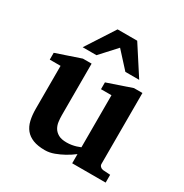

<svg xmlns="http://www.w3.org/2000/svg" viewBox="-169 -855 959 1000"><g transform="rotate(30 310.0 -355.0)"><path d="M396 0V-55.2Q371.1 -36.1 344.2 -21.5Q321.3 -8.8 293.5 1.7Q265.6 12.2 237.8 12.2Q195.3 12.2 166.7 1Q138.2 -10.3 121.1 -31.2Q104 -52.2 96.9 -82.5Q89.8 -112.8 89.8 -150.9V-409.2H24.9V-450.2L171.9 -500H224.1V-189.9Q224.1 -171.4 226.6 -151.9Q229 -132.3 238.3 -116.2Q247.6 -100.1 265.9 -89.6Q284.2 -79.1 315.9 -79.1Q331.5 -79.1 345.9 -81.5Q360.4 -84 371.6 -87.4Q384.3 -91.3 396 -96.2V-409.2H333V-450.2L479 -500H529.8V-73.2Q529.8 -64 536.9 -57.4Q543.9 -50.8 553.2 -49.8L597.2 -46.9V0ZM397.9 -550.8 311 -646 224.1 -550.8H141.1L252 -722.2H370.1L481 -550.8Z"/></g></svg>

Font: Charis SIL
Style: Bold
Weight: 700
Foundry: SIL International
Version: Version 4.112